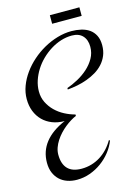

<svg xmlns="http://www.w3.org/2000/svg" viewBox="-142 -874 817 1134"><g transform="rotate(-15 266.5 -307.0)"><path d="M532.7 -546.9Q532.7 -511.7 521.2 -484.1Q509.8 -456.5 490.2 -435.1Q470.7 -413.6 444.6 -397.9Q418.5 -382.3 389.2 -371.6Q359.9 -360.8 328.9 -354.7Q297.9 -348.6 268.6 -346.2V-355Q300.8 -366.2 335.2 -384.8Q369.6 -403.3 397.7 -428.5Q425.8 -453.6 444.1 -485.6Q462.4 -517.6 462.4 -556.2Q462.4 -598.1 439.5 -623Q416.5 -647.9 373.5 -647.9Q339.8 -647.9 306.6 -637.5Q273.4 -627 243.2 -608.2Q212.9 -589.4 186.8 -564Q160.6 -538.6 141.6 -508.5Q122.6 -478.5 111.6 -445.6Q100.6 -412.6 100.6 -378.9Q100.6 -342.3 115.7 -311.5Q130.9 -280.8 155.3 -256.8Q179.7 -232.9 210.9 -216.6Q242.2 -200.2 274.4 -191.9V-183.1Q258.8 -176.8 241.2 -166Q223.6 -155.3 205.8 -141.1Q188 -127 171.6 -109.4Q155.3 -91.8 142.6 -72.3Q129.9 -52.7 122.3 -31.5Q114.7 -10.3 114.7 11.7Q114.7 68.4 142.8 97.7Q170.9 127 227.5 127Q259.3 127 288.3 118.4Q317.4 109.9 342.5 94Q367.7 78.1 388.7 55.7Q409.7 33.2 425.3 5.9L431.6 8.8Q418.5 43.9 393.6 75.7Q368.7 107.4 335.9 131.3Q303.2 155.3 264.4 169.2Q225.6 183.1 184.6 183.1Q152.8 183.1 126 173.8Q99.1 164.6 79.6 146.5Q60.1 128.4 48.8 101.8Q37.6 75.2 37.6 40Q37.6 -29.8 79.1 -82.8Q120.6 -135.7 202.6 -170.9Q161.6 -170.9 127.9 -184.1Q94.2 -197.3 70.1 -221.4Q45.9 -245.6 32.7 -279.3Q19.5 -313 19.5 -354Q19.5 -394 34.2 -433.1Q48.8 -472.2 74.5 -507.8Q100.1 -543.5 134.5 -573.7Q168.9 -604 208.7 -626.2Q248.5 -648.4 291.7 -661.1Q335 -673.8 377.4 -673.8Q408.7 -673.8 437 -667.2Q465.3 -660.6 486.6 -645.8Q507.8 -630.9 520.3 -606.4Q532.7 -582 532.7 -546.9ZM279.8 -797.4H460.4V-745.1H279.8Z"/></g></svg>

Font: Montez
Style: Regular
Weight: 400
Designer: Astigmatic (AOETI)
Foundry: Astigmatic (AOETI)
Version: Version 1.001